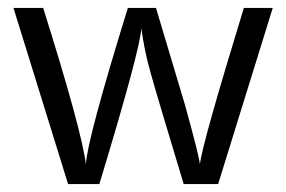

<svg xmlns="http://www.w3.org/2000/svg" viewBox="-20 -465 723 485"><path d="M14 -445H89Q186 -137 197 -50Q200 -112 303 -445H374L447 -201Q482 -75 485 -50Q490 -99 596 -445H669L531 0H444Q376 -225 360 -282.5Q344 -340 337 -394Q335 -343 231 0H152Z"/></svg>

Font: CMU Sans Serif
Style: Medium
Weight: 500
Version: Version 0.7.0